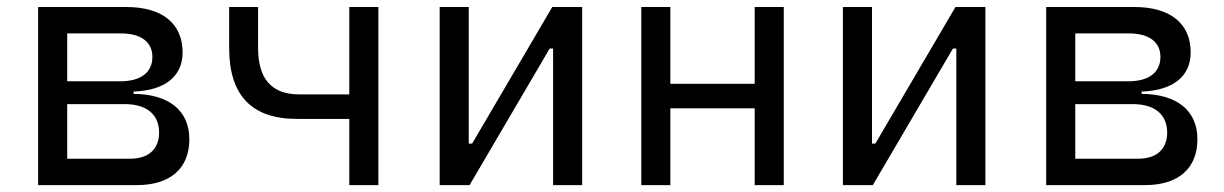

<svg xmlns="http://www.w3.org/2000/svg" viewBox="-20 -538 3556 558"><path d="M90.8 0H377.9C474.6 0 530.3 -48.3 530.3 -133.3C530.3 -216.3 471.2 -264.6 368.2 -265.1V-272C459 -274.9 510.7 -315.9 510.7 -385.7C510.7 -469.7 451.2 -517.6 347.7 -517.6H90.8ZM175.3 -76.7V-235.4H342.8C406.2 -235.4 442.4 -205.1 442.4 -152.8C442.4 -104.5 411.6 -76.7 357.9 -76.7ZM175.3 -301.8V-440.9H331.5C389.6 -440.9 422.9 -416 422.9 -372.6C422.9 -327.6 389.2 -301.8 330.1 -301.8Z M843.3 -192.4H995.1V0H1079.6V-517.6H995.1V-263.7H849.6C769.5 -263.7 730 -308.6 730 -398.9V-517.6H646V-398.9C646 -261.2 710.9 -192.4 843.3 -192.4Z M1257.8 0H1344.7L1577.6 -397H1587.4V0H1671.9V-517.6H1585L1352.1 -120.6H1342.3V-517.6H1257.8Z M2173.3 0H2257.8V-517.6H2173.3V-294.4H1928.2V-517.6H1843.8V0H1928.2V-223.1H2173.3Z M2429.7 0H2516.6L2749.5 -397H2759.3V0H2843.8V-517.6H2756.8L2523.9 -120.6H2514.2V-517.6H2429.7Z M3020.5 0H3307.6C3404.3 0 3460 -48.3 3460 -133.3C3460 -216.3 3400.9 -264.6 3297.9 -265.1V-272C3388.7 -274.9 3440.4 -315.9 3440.4 -385.7C3440.4 -469.7 3380.9 -517.6 3277.3 -517.6H3020.5ZM3105 -76.7V-235.4H3272.5C3335.9 -235.4 3372.1 -205.1 3372.1 -152.8C3372.1 -104.5 3341.3 -76.7 3287.6 -76.7ZM3105 -301.8V-440.9H3261.2C3319.3 -440.9 3352.5 -416 3352.5 -372.6C3352.5 -327.6 3318.8 -301.8 3259.8 -301.8Z"/></svg>

Font: Cascadia Code SemiLight
Style: Regular
Weight: 350
Monospace: yes
Designer: Aaron Bell
Foundry: Saja Typeworks
Version: Version 2404.023